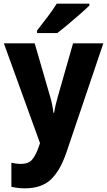

<svg xmlns="http://www.w3.org/2000/svg" viewBox="-20 -786 584 1046"><path d="M1 -550H169L254 -257Q260 -237 264.5 -214Q269 -191 271 -172H275Q278 -192 283 -213.5Q288 -235 294 -256L378 -550H543L342 44Q308 144 257 192Q206 240 115 240Q92 240 74.5 237.5Q57 235 42 232V101Q53 103 66.5 105Q80 107 94 107Q135 107 155 83.5Q175 60 191 14L198 -6ZM467 -756Q449 -738 417 -710Q385 -682 351 -653.5Q317 -625 292 -606H182V-620Q207 -652 237.5 -692Q268 -732 289 -766H467Z"/></svg>

Font: Noto Sans Hebrew SemiCondensed ExtraBold
Style: Regular
Weight: 800
Width: 4
Designer: Monotype Design Team
Foundry: Monotype Imaging Inc.
Version: Version 2.004; ttfautohint (v1.8.4.7-5d5b)